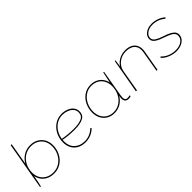

<svg xmlns="http://www.w3.org/2000/svg" viewBox="164 -1725 2738 2738"><g transform="rotate(-45 1532.5 -356.5)"><path d="M176 -720H196L135 -368L133 -354L94 -135Q87 -94 79 -56Q71 -18 65 0H50ZM96 -223Q96 -302 130 -371.5Q164 -441 227 -483Q290 -525 373 -525Q441 -525 493.5 -495Q546 -465 575 -412.5Q604 -360 604 -294Q604 -216 570 -147Q536 -78 473.5 -36.5Q411 5 330 5Q260 5 207 -24.5Q154 -54 125 -106Q96 -158 96 -223ZM584 -292Q584 -354 557.5 -402.5Q531 -451 482.5 -478.5Q434 -506 371 -506Q297 -506 238.5 -468.5Q180 -431 147.5 -367Q115 -303 115 -227Q115 -166 141.5 -117.5Q168 -69 217 -41.5Q266 -14 332 -14Q405 -14 462.5 -52.5Q520 -91 552 -155Q584 -219 584 -292Z M731 -220Q731 -302 766.5 -371.5Q802 -441 864.5 -482.5Q927 -524 1005 -524Q1056 -524 1104 -506Q1152 -488 1182 -452.5Q1212 -417 1212 -367Q1212 -289 1147.5 -259.5Q1083 -230 984 -230Q853 -230 747 -252L749 -270Q857 -248 984 -248Q1073 -248 1133 -272.5Q1193 -297 1193 -366Q1193 -410 1165 -441.5Q1137 -473 1093 -489Q1049 -505 1003 -505Q930 -505 872.5 -465Q815 -425 783.5 -359.5Q752 -294 752 -220Q752 -124 810.5 -68Q869 -12 965 -12Q1019 -12 1066 -32Q1113 -52 1151 -90L1165 -76Q1123 -35 1072 -14Q1021 7 962 7Q893 7 841 -20.5Q789 -48 760 -99.5Q731 -151 731 -220Z M1768 -119 1782 -178 1806 -339Q1810 -358 1813 -376Q1831 -472 1843 -520H1858L1788 -118Q1779 -70 1787.5 -43.5Q1796 -17 1831 -17Q1856 -17 1881 -24L1877 -3Q1853 3 1832 3Q1790 3 1772 -28Q1754 -59 1768 -119ZM1814 -297Q1814 -218 1781.5 -148.5Q1749 -79 1688 -37Q1627 5 1547 5Q1482 5 1431.5 -25Q1381 -55 1353.5 -107.5Q1326 -160 1326 -226Q1326 -304 1359 -373Q1392 -442 1452 -483.5Q1512 -525 1590 -525Q1657 -525 1707.5 -495.5Q1758 -466 1786 -414Q1814 -362 1814 -297ZM1346 -228Q1346 -166 1371 -117.5Q1396 -69 1442 -41.5Q1488 -14 1549 -14Q1620 -14 1676 -51.5Q1732 -89 1763.5 -153Q1795 -217 1795 -293Q1795 -354 1770 -402.5Q1745 -451 1698 -478.5Q1651 -506 1588 -506Q1518 -506 1463 -467.5Q1408 -429 1377 -365Q1346 -301 1346 -228Z M2074 -520H2088Q2087 -506 2085 -490Q2083 -474 2080 -455Q2076 -424 2071 -393L2070 -385L2003 0H1982ZM2288 -524Q2358 -524 2403 -496.5Q2448 -469 2465 -421.5Q2482 -374 2472 -315L2417 0H2397L2452 -317Q2467 -404 2422.5 -454.5Q2378 -505 2284 -505Q2198 -505 2135.5 -455.5Q2073 -406 2059 -325L2056 -379Q2085 -446 2147 -485Q2209 -524 2288 -524Z M2568 -90 2582 -104Q2620 -61 2677.5 -37Q2735 -13 2799 -13Q2874 -13 2922 -47Q2970 -81 2971 -137Q2972 -159 2959 -177.5Q2946 -196 2921 -212Q2882 -235 2802 -262Q2743 -282 2708.5 -301.5Q2674 -321 2658.5 -342.5Q2643 -364 2643 -392Q2643 -431 2667.5 -461.5Q2692 -492 2733 -508.5Q2774 -525 2821 -525Q2878 -525 2933 -504.5Q2988 -484 3026 -449L3013 -434Q2971 -470 2922 -488Q2873 -506 2820 -506Q2754 -506 2708.5 -474Q2663 -442 2663 -393Q2663 -365 2684.5 -343.5Q2706 -322 2755 -301Q2790 -287 2815 -279Q2880 -258 2918 -237Q2956 -216 2974 -192.5Q2992 -169 2992 -139Q2992 -97 2966.5 -64Q2941 -31 2896.5 -12.5Q2852 6 2798 6Q2732 6 2667.5 -21Q2603 -48 2568 -90Z"/></g></svg>

Font: Fixel Italic Variable Display Thin
Style: Italic
Weight: 100
Italic angle: -10°
Designer: AlfaBravo + MacPaw
Foundry: Kyrylo Tkachov, Marchela Mozhyna, Serhii Makarenko, Maria Weinstein, Zakhar Kryvoshyya
Version: Version 1.210;Glyphs 3.2 (3217)